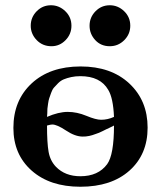

<svg xmlns="http://www.w3.org/2000/svg" viewBox="-20 -706 615 731"><path d="M31 -219Q31 -324 100.5 -388.5Q170 -453 287 -453Q403 -453 472.5 -388Q542 -323 542 -220Q542 -118 473 -56.5Q404 5 286 5Q170 5 100.5 -56.5Q31 -118 31 -219ZM97 -608Q97 -640 119.5 -663Q142 -686 174 -686Q205 -686 228.5 -663.5Q252 -641 252 -608Q252 -576 229.5 -553Q207 -530 176 -530Q142 -530 119.5 -553.5Q97 -577 97 -608ZM159 -228Q159 -162 165 -128Q171 -94 193 -71Q228 -35 286 -35Q354 -35 388 -81Q414 -117 414 -228Q411 -226 399 -220.5Q387 -215 384 -213.5Q381 -212 371 -207Q361 -202 357 -200.5Q353 -199 344.5 -196Q336 -193 331.5 -191.5Q327 -190 320 -188.5Q313 -187 307 -186.5Q301 -186 295 -186Q266 -186 231.5 -209Q197 -232 179 -232Q173 -232 159 -228ZM159 -261Q203 -280 238 -280Q273 -280 309 -265Q345 -250 365 -250Q390 -250 414 -261Q411 -333 392 -364Q362 -416 286 -416Q267 -416 251 -412.5Q235 -409 223 -404Q211 -399 201.5 -389.5Q192 -380 185.5 -372.5Q179 -365 174.5 -352Q170 -339 167.5 -332Q165 -325 163 -311Q161 -297 160.5 -292Q160 -287 160 -274ZM321 -608Q321 -640 343.5 -663Q366 -686 398 -686Q429 -686 452.5 -663.5Q476 -641 476 -608Q476 -576 453 -553Q430 -530 398 -530Q364 -530 342.5 -553.5Q321 -577 321 -608Z"/></svg>

Font: CMU Serif
Style: Bold
Weight: 700
Version: Version 0.7.0